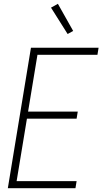

<svg xmlns="http://www.w3.org/2000/svg" viewBox="-20 -985 540 1005"><path d="M21 0 142 -735H496L490 -698H176L127 -401H387L381 -364H121L67 -37H381L375 0ZM334 -807 247 -945 283 -965 363 -823Z"/></svg>

Font: Iosevka Term Curly XLt Obl
Style: Regular
Weight: 200
Italic angle: -9°
Designer: Belleve Invis
Foundry: Belleve Invis
Version: Version 32.3.0